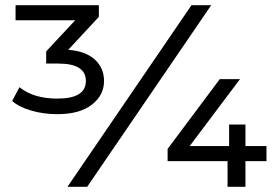

<svg xmlns="http://www.w3.org/2000/svg" viewBox="-20 -720 1074 740"><path d="M381 -408Q381 -353 334 -316.5Q287 -280 201 -280Q147 -280 99.5 -294Q52 -308 27 -331L55 -384Q109 -340 201 -340Q311 -340 311 -408Q311 -475 205 -475H158V-522L270 -642H40V-700H361V-655L243 -528Q310 -523 345.5 -490.5Q381 -458 381 -408ZM240 0 718 -700H794L316 0ZM926 -157H1007V-99H926V0H857V-99H626V-146L827 -415H905L711 -157H863V-240H926Z"/></svg>

Font: false
Style: Regular
Weight: 500
Designer: Julieta Ulanovsky
Foundry: Julieta Ulanovsky
Version: Version 7.222;hotconv 1.0.109;makeotfexe 2.5.65596